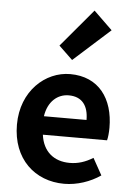

<svg xmlns="http://www.w3.org/2000/svg" viewBox="-61 -969 704 1028"><g transform="rotate(5 290.5 -455.0)"><path d="M323 14C392 14 463 -10 518 -48L468 -138C427 -113 388 -100 343 -100C259 -100 199 -147 187 -238H532C536 -252 539 -279 539 -306C539 -462 459 -574 305 -574C172 -574 44 -461 44 -280C44 -95 166 14 323 14ZM184 -337C196 -418 248 -460 307 -460C380 -460 413 -412 413 -337ZM308 -650 505 -827 405 -924 234 -721Z"/></g></svg>

Font: Noto Sans Mono CJK SC
Style: Bold
Weight: 700
Designer: Ryoko NISHIZUKA 西塚涼子 (kana, bopomofo & ideographs); Paul D. Hunt (Latin, Greek & Cyrillic); Sandoll Communications 산돌커뮤니
Foundry: Adobe
Version: Version 2.004;hotconv 1.0.118;makeotfexe 2.5.65603